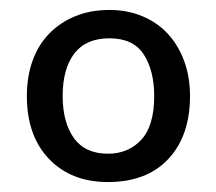

<svg xmlns="http://www.w3.org/2000/svg" viewBox="-20 -660 434 386"><path d="M362 -467Q362 -387 318.5 -340.5Q275 -294 197 -294Q123 -294 78.5 -340.5Q34 -387 34 -467Q34 -506 45.5 -538Q57 -570 79 -592.5Q101 -615 131.5 -627.5Q162 -640 200 -640Q236 -640 266 -627.5Q296 -615 317 -592.5Q338 -570 350 -538Q362 -506 362 -467ZM290 -467Q290 -518 269 -550.5Q248 -583 200 -583Q153 -583 129.5 -552.5Q106 -522 106 -467Q106 -414 128.5 -382.5Q151 -351 197 -351Q238 -351 264 -379Q290 -407 290 -467Z"/></svg>

Font: Mukta Mahee Medium
Style: Regular
Weight: 500
Designer: Shuchita Grover, Noopur Datye, Girish Dalvi, Yashodeep Gholap
Foundry: Ek Type
Version: Version 2.538;PS 1.000;hotconv 16.6.51;makeotf.lib2.5.65220;